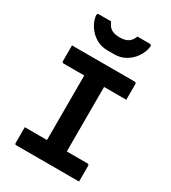

<svg xmlns="http://www.w3.org/2000/svg" viewBox="-224 -1061 1048 1175"><g transform="rotate(30 300.0 -473.5)"><path d="M370 -75H226L230 -116Q230 -133 230 -154Q230 -175 230 -192Q230 -246 230 -300Q230 -354 230 -407.5Q230 -461 230 -515.5Q230 -570 230 -625H375L370 -584Q370 -568 370 -548Q370 -528 370 -511Q370 -456 370 -401.5Q370 -347 370 -292.5Q370 -238 370 -184Q370 -130 370 -75ZM527 0H84Q81 0 79 -0.5Q77 -1 75.5 -2.5Q74 -4 73.5 -6Q73 -8 73 -11Q73 -31 73 -49Q73 -67 73 -84.5Q73 -102 73 -122H516Q520 -122 522 -120.5Q524 -119 525.5 -117Q527 -115 527 -111Q527 -91 527 -73.5Q527 -56 527 -38Q527 -20 527 0ZM73 -700H516Q521 -700 524 -697Q527 -694 527 -689Q527 -674 527 -660Q527 -646 527 -633Q527 -620 527 -606.5Q527 -593 527 -578H84Q79 -578 76 -581Q73 -584 73 -589Q73 -604 73 -617.5Q73 -631 73 -644.5Q73 -658 73 -672Q73 -686 73 -700ZM393 -947Q414 -947 435 -947Q456 -947 477 -947Q487 -947 490 -943Q493 -939 491 -927Q485 -890 462 -856.5Q439 -823 403.5 -802.5Q368 -782 324 -782H276Q232 -782 196.5 -802.5Q161 -823 138 -856.5Q115 -890 109 -927Q108 -939 110.5 -943Q113 -947 123 -947Q144 -947 165 -947Q186 -947 207 -947Q220 -914 242 -901Q264 -888 300 -888Q336 -888 358 -901Q380 -914 393 -947Z"/></g></svg>

Font: Recursive Monospace
Style: Bold
Weight: 700
Version: Version 1.047